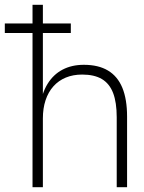

<svg xmlns="http://www.w3.org/2000/svg" viewBox="-77 -777 598 797"><path d="M58 0V-757H101V-335L88 -330Q96 -389 120.2 -428.5Q144.5 -468 182.8 -488Q221 -508 271 -508Q331.5 -508 371.2 -484.2Q411 -460.5 430.8 -412.8Q450.5 -365 450.5 -293V0H407.5V-290Q407.5 -352 392.5 -391Q377.5 -430 346 -448.8Q314.5 -467.5 264 -467.5Q226.5 -467.5 196.2 -455Q166 -442.5 144.8 -418.8Q123.5 -395 112.2 -361.2Q101 -327.5 101 -285.5V0ZM-57 -640V-679.5H217V-640Z"/></svg>

Font: Russolo 10pt ExtraLight
Style: Regular
Weight: 200
Designer: Micah Stupak-Hahn
Version: Version 1.000